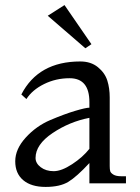

<svg xmlns="http://www.w3.org/2000/svg" viewBox="-20 -722 550 756"><path d="M476 0H332V-80Q282 -26 249 -6Q216 14 159.5 14Q103 14 71.5 -12.5Q40 -39 40 -87Q40 -135 81.5 -180.5Q123 -226 178.5 -249.5Q234 -273 276 -285.5Q318 -298 332 -298V-320Q332 -414 254 -414Q200 -414 153.5 -391Q107 -368 84 -332L64 -350Q131 -480 296 -480Q338 -480 365.5 -457.5Q393 -435 402.5 -405Q412 -375 412 -338V-68Q412 -55 414 -48Q416 -41 426.5 -34.5Q437 -28 458 -28H476ZM332 -136V-258Q254 -243 187 -198Q120 -153 120 -100Q120 -79 140.5 -63.5Q161 -48 191.5 -48Q222 -48 264 -75.5Q306 -103 332 -136ZM234 -702 340 -548 316 -532 168 -660Z"/></svg>

Font: Montaga
Style: Regular
Weight: 400
Designer: Alejandra Rodriguez
Foundry: Alejandra Rodriguez
Version: Version 1.001